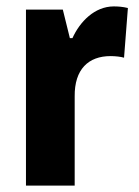

<svg xmlns="http://www.w3.org/2000/svg" viewBox="-20 -579 433 599"><path d="M335 -559C275 -559 229 -511 206 -460H198L176 -549H61V0H213V-278C212 -363 256 -404 325 -404C340 -404 357 -402 367 -399L379 -554C363 -558 348 -559 335 -559Z"/></svg>

Font: Noto Sans Malayalam Condensed ExtraBold
Style: Regular
Weight: 800
Width: 3
Designer: Jelle Bosma - Monotype Design Team
Foundry: Monotype Imaging Inc.
Version: Version 2.104